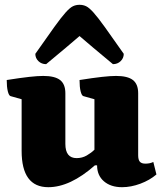

<svg xmlns="http://www.w3.org/2000/svg" viewBox="-20 -767 687 799"><path d="M181 12Q70 12 70 -139V-354L24 -367Q17 -369 12.5 -387Q8 -405 8 -434Q65 -443 101 -447Q137 -451 160 -451Q208 -451 230 -434Q252 -417 252 -379V-168Q252 -109 299 -109Q322 -109 341 -120Q360 -131 373 -144V-354L327 -367Q320 -369 315.5 -387Q311 -405 311 -434Q368 -443 404 -447Q440 -451 463 -451Q511 -451 533 -434Q555 -417 555 -379V-121Q555 -102 562 -94Q569 -86 585 -86Q604 -86 618 -93L631 -41Q603 -17 564 -2.5Q525 12 488 12Q441 12 412.5 -12.5Q384 -37 384 -79H375Q272 12 181 12ZM311 -747Q326 -747 338.5 -741Q351 -735 369 -715Q387 -695 416.5 -654Q446 -613 495 -543Q495 -525 482 -512.5Q469 -500 450 -500Q403 -539 368.5 -568Q334 -597 311 -617Q288 -597 253.5 -568Q219 -539 172 -500Q153 -500 140 -512.5Q127 -525 127 -543Q176 -613 205.5 -654Q235 -695 253 -715Q271 -735 283.5 -741Q296 -747 311 -747Z"/></svg>

Font: Petrona Black
Style: Regular
Weight: 900
Designer: Ringo R. Seeber
Foundry: Ringo R. Seeber
Version: Version 2.001; ttfautohint (v1.8.3)